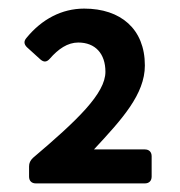

<svg xmlns="http://www.w3.org/2000/svg" viewBox="-20 -804 414 442"><path d="M46.9 -420.9V-397.5C46.9 -387.7 52.7 -381.8 62.5 -381.8H313.5C323.2 -381.8 329.1 -387.7 329.1 -397.5V-444.3C329.1 -454.1 323.2 -460 313.5 -460H196.3C260.7 -529.3 313.5 -586.9 313.5 -653.3C313.5 -737.3 257.8 -784.2 173.8 -784.2C122.1 -784.2 76.2 -759.8 41 -716.8C34.2 -709 35.2 -702.1 42 -695.3L73.2 -667C81.1 -660.2 87.9 -661.1 94.7 -668.9C114.3 -691.4 135.7 -706.1 160.2 -706.1C199.2 -706.1 222.7 -680.7 222.7 -638.7C222.7 -588.9 158.2 -527.3 55.7 -440.4C49.8 -434.6 46.9 -428.7 46.9 -420.9Z"/></svg>

Font: Ed Sans Neue SemiBold
Style: Regular
Weight: 600
Designer: Stephen Hutchings
Version: Version 1.004;PS 001.004;hotconv 1.0.88;makeotf.lib2.5.64775